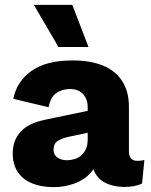

<svg xmlns="http://www.w3.org/2000/svg" viewBox="-20 -758 619 788"><path d="M339.9 -317.4Q339.9 -352 320.5 -372.3Q301 -392.6 267.7 -392.6Q235.4 -392.6 211.6 -376.4Q187.7 -360.2 179.3 -318L34.7 -352.4Q48.8 -423.9 109.1 -467Q169.3 -510 278.3 -510Q351 -510 402.8 -488.7Q454.5 -467.4 481.8 -424.7Q509.1 -381.9 509.1 -320V-137.1Q509.1 -97.8 543.8 -97.8Q562.5 -97.8 572.6 -101.8L563 -4.6Q533.1 9.3 489.6 9.3Q450.7 8.6 421 -3.5Q391.3 -15.6 374.3 -41.1Q357.4 -66.6 356.7 -105.5V-112.1L376 -119.2Q376.8 -75.8 351.1 -47.5Q325.4 -19.2 284.8 -4.6Q244.2 10 200.3 10Q148.8 10 110.9 -5.8Q73.1 -21.6 52.7 -52.3Q32.3 -83 32.3 -128.4Q32.3 -182.4 64.9 -217.7Q97.4 -253.1 167.4 -267.1L355.9 -306.4L355.3 -216.2L258.7 -196Q229.4 -188.9 214.6 -178.1Q199.8 -167.3 199.8 -144.2Q199.8 -122 215.9 -111.2Q232.1 -100.4 253.8 -100.4Q270.6 -100.4 286.5 -105.3Q302.3 -110.2 314 -120.8Q325.8 -131.4 332.9 -147Q339.9 -162.6 339.9 -185.4ZM276.8 -738 343.2 -565H220L119 -738Z"/></svg>

Font: Work Sans
Style: Regular
Weight: 400
Designer: Wei Huang
Foundry: Wei Huang
Version: Version 2.006; ttfautohint (v1.8.1.43-b0c9)